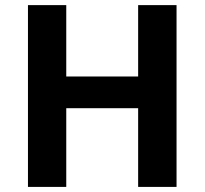

<svg xmlns="http://www.w3.org/2000/svg" viewBox="-20 -734 805 754"><path d="M673.3 0H522.5V-309.1H240.2V0H89.8V-713.9H240.2V-433.6H522.5V-713.9H673.3Z"/></svg>

Font: Viking Open Sans
Style: Bold
Weight: 700
Foundry: Ascender Corporation
Version: Version 2.001